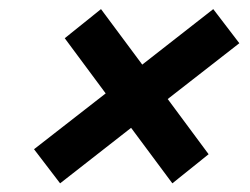

<svg xmlns="http://www.w3.org/2000/svg" viewBox="-20 -528 561 430"><path d="M366 -117.4 273.6 -241.7 114.6 -117.4 56.2 -193.8 216.7 -318.8 125 -442.4 206.2 -507.6 298.6 -383.3 457.6 -507.6 516 -431.2 355.6 -306.2 447.2 -182.6Z"/></svg>

Font: Afacad
Style: Italic
Weight: 400
Italic angle: -14°
Designer: Kristian Moeller
Foundry: Dicotype
Version: Version 1.000